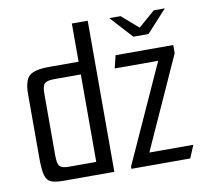

<svg xmlns="http://www.w3.org/2000/svg" viewBox="-72 -708 842 787"><g transform="rotate(-10 348.5 -314.5)"><path d="M131 0Q97 0 79.5 -7Q62 -14 55.5 -37Q49 -60 49 -109V-375Q49 -431 70.5 -450.5Q92 -470 154 -470H276V-629H342V0ZM431 -624H478L547 -564L616 -624H662L578 -532H515ZM413 -9 598 -417H417L430 -470H670V-436L497 -53H680L658 0H413ZM276 -53V-417H167Q135 -417 125 -407Q115 -397 115 -366V-108Q115 -72 125 -62.5Q135 -53 161 -53Z"/></g></svg>

Font: Smooch Sans Medium
Style: Regular
Weight: 500
Designer: Robert E. Leuschke
Foundry: Robert E. Leuschke
Version: Version 1.010; ttfautohint (v1.8.3)